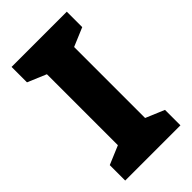

<svg xmlns="http://www.w3.org/2000/svg" viewBox="-220 -784 853 853"><g transform="rotate(-45 206.5 -357.0)"><path d="M380 0H33V-97L121 -134V-580L33 -617V-714H380V-617L292 -580V-134L380 -97Z"/></g></svg>

Font: Noto Sans Cham ExtraBold
Style: Regular
Weight: 800
Version: Version 2.002